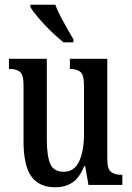

<svg xmlns="http://www.w3.org/2000/svg" viewBox="-20 -786 561 816"><path d="M215 10Q146 10 113 -36.5Q80 -83 80 -186V-425Q80 -468 64.5 -480.5Q49 -493 22 -493H18V-536H179V-193Q179 -124 193.5 -90Q208 -56 251 -56Q296 -56 316.5 -100.5Q337 -145 337 -217V-421Q337 -469 321 -481Q305 -493 280 -493H277V-536H436V-110Q436 -66 453 -54.5Q470 -43 495 -43H500V0H356L342 -80H338Q317 -29 286.5 -9.5Q256 10 215 10ZM250 -606Q227 -624 197.5 -652.5Q168 -681 143.5 -710Q119 -739 109 -756V-766H215Q223 -744 237 -717Q251 -690 266 -664Q281 -638 292 -619V-606Z"/></svg>

Font: Noto Serif Myanmar ExtraCondensed Medium
Style: Regular
Weight: 500
Width: 2
Designer: Ben Mitchell and the Monotype Design Team
Foundry: Monotype Imaging Inc.
Version: Version 2.106; ttfautohint (v1.8.4.7-5d5b)